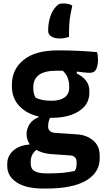

<svg xmlns="http://www.w3.org/2000/svg" viewBox="-20 -843 640 1113"><path d="M328 -620Q295 -620 277 -632Q259 -644 259 -665Q259 -705 270.5 -743.5Q282 -782 307 -807Q316 -817 324.5 -820Q333 -823 347 -823Q378 -823 399 -811Q392 -777 387.5 -752.5Q383 -728 381.5 -700.5Q380 -673 380 -629Q364 -624 353 -622Q342 -620 328 -620ZM134 -65Q134 -97 151.5 -123.5Q169 -150 203 -163V-168Q134 -184 91.5 -229Q49 -274 49 -343V-352Q49 -441 117 -496Q185 -551 316 -551Q380 -551 432 -548.5Q484 -546 542 -541Q545 -534 546.5 -522.5Q548 -511 548 -497Q548 -463 537.5 -442Q527 -421 502 -421Q487 -421 469 -423Q451 -425 425 -428V-417Q460 -400 479 -375Q498 -350 498 -316V-306Q498 -259 470 -226.5Q442 -194 393 -177Q344 -160 282 -160Q276 -160 270 -160Q259 -138 259 -108Q259 -94 268.5 -84.5Q278 -75 296 -73L428 -64Q484 -60 521 -28Q558 4 558 60V75Q558 157 479.5 203.5Q401 250 247 250H233Q130 250 76 214Q22 178 22 119V107Q22 61 57 30Q92 -1 150 -5V-11Q134 -36 134 -65ZM187 -276Q207 -267 228.5 -263Q250 -259 281 -259Q328 -259 354.5 -278.5Q381 -298 381 -333V-344Q381 -366 373.5 -389Q366 -412 344 -433Q326 -433 306 -433Q173 -433 173 -337V-329Q173 -316 176 -302.5Q179 -289 187 -276ZM250 162H268Q312 162 347 158.5Q382 155 413 148Q420 138 422 127.5Q424 117 424 106V96Q424 79 414.5 69Q405 59 387 58L273 50Q226 46 191 26Q158 51 158 95V105Q158 136 180.5 149Q203 162 250 162Z"/></svg>

Font: Recursive Sn Csl St
Style: Bold
Weight: 700
Version: Version 1.079;hotconv 1.0.112;makeotfexe 2.5.65598; ttfautoh